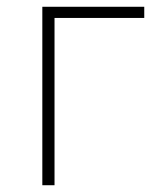

<svg xmlns="http://www.w3.org/2000/svg" viewBox="-20 -547 474 567"><path d="M105 0H141V-494H406V-527H105Z"/></svg>

Font: SSpoqa Han Sans Neo Thin
Style: Regular
Weight: 100
Designer: [Spoqa Han Sans Neo] Dong-huui Kim  Younghwa Kang  Yujin Lee  [Noto Sans] Ryoko NISHIZUKA  (kana & ideographs); Paul D. 
Foundry: Spoqa (http://www.spoqa-han-sans.com)
Version: Version 1.000